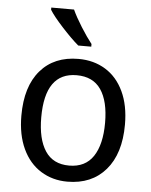

<svg xmlns="http://www.w3.org/2000/svg" viewBox="-54 -811 679 866"><g transform="rotate(5 285.0 -378.0)"><path d="M283 10Q216 10 163 -23Q110 -56 80.5 -119Q51 -182 51 -269Q51 -401 113.5 -473.5Q176 -546 286 -546Q355 -546 408 -513.5Q461 -481 490.5 -418.5Q520 -356 520 -269Q520 -137 456.5 -63.5Q393 10 283 10ZM285 -63Q358 -63 394 -117Q430 -171 430 -269Q430 -367 394 -419.5Q358 -472 284 -472Q141 -472 141 -269Q141 -171 176.5 -117Q212 -63 285 -63ZM338 -618V-606H279Q247 -633 203.5 -680.5Q160 -728 143 -756V-766H246Q261 -733 288 -690Q315 -647 338 -618Z"/></g></svg>

Font: Noto Sans Display
Style: Regular
Weight: 400
Designer: Monotype Design team
Foundry: Monotype Imaging Inc.
Version: Version 1.000